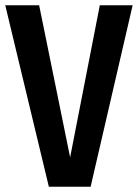

<svg xmlns="http://www.w3.org/2000/svg" viewBox="-22 -711 525 731"><path d="M323 0H164L-2 -691H127L245 -112L358 -691H483Z"/></svg>

Font: Fira Sans Compressed Medium
Style: Regular
Weight: 500
Width: 1
Designer: bBox Type GmbH & Carrois Corporate GbR & Edenspiekermann AG
Foundry: bBox Type GmbH & Carrois Corporate GbR & Edenspiekermann AG
Version: Version 4.301